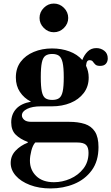

<svg xmlns="http://www.w3.org/2000/svg" viewBox="-20 -734 625 1078"><path d="M264 324Q199 324 148 304.5Q97 285 68.5 252.5Q40 220 40 181Q40 141 67.5 112Q95 83 136 67V63Q93 47 68 22Q43 -3 43 -47Q43 -92 70.5 -122.5Q98 -153 154 -163Q115 -183 92 -217.5Q69 -252 69 -299Q69 -351 96 -387Q123 -423 169.5 -442.5Q216 -462 272 -462Q325 -462 369.5 -445.5Q414 -429 442 -397Q453 -426 472.5 -445Q492 -464 521 -464Q546 -464 565.5 -449Q585 -434 585 -406Q585 -388 574.5 -376Q564 -364 542 -364Q523 -364 515 -372Q507 -380 501.5 -388Q496 -396 483 -396Q474 -396 469.5 -389.5Q465 -383 463 -365Q470 -350 474 -333.5Q478 -317 478 -299Q478 -248 450 -211.5Q422 -175 375.5 -156Q329 -137 272 -137H210Q161 -137 132 -122.5Q103 -108 103 -86Q103 -73 115.5 -61.5Q128 -50 156 -50H368Q419 -50 456 -38Q493 -26 513 5Q533 36 533 92Q533 171 495 222.5Q457 274 396 299Q335 324 264 324ZM283 289Q330 289 374.5 269.5Q419 250 448 213Q477 176 477 124Q477 93 463 79.5Q449 66 413 66H178Q164 81 156 112Q148 143 148 168Q148 220 183.5 254.5Q219 289 283 289ZM273 -173Q298 -173 312 -183Q326 -193 332 -220.5Q338 -248 338 -300Q338 -355 331.5 -383Q325 -411 311 -421Q297 -431 273 -431Q249 -431 235 -421Q221 -411 215 -383Q209 -355 209 -301Q209 -247 215 -219.5Q221 -192 235 -182.5Q249 -173 273 -173ZM282 -553Q250 -553 226 -577Q202 -601 202 -633Q202 -666 226 -690Q250 -714 282 -714Q315 -714 339 -690Q363 -666 363 -633Q363 -601 339 -577Q315 -553 282 -553Z"/></svg>

Font: Libre Bodoni
Style: Regular
Weight: 400
Designer: Pablo Impallari, Rodrigo Fuenzalida
Foundry: Impallari Type
Version: Version 2.005;gftools[0.9.23]